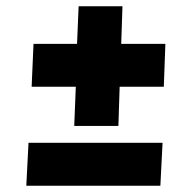

<svg xmlns="http://www.w3.org/2000/svg" viewBox="-20 -594 622 613"><path d="M217 -192 222 -317H81L87 -454H226L231 -574H371L367 -454H508L503 -317H362L358 -192ZM64 -1 71 -138H499L492 -1Z"/></svg>

Font: Literata 12pt ExtraBold
Style: Italic
Weight: 800
Italic angle: -2°
Designer: Latin by Veronika Burian and Jose Scaglione. Greek by Irene Vlachou. Cyrillic by Vera Evstafieva
Foundry: TypeTogether
Version: Version 3.002